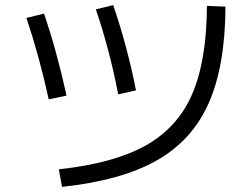

<svg xmlns="http://www.w3.org/2000/svg" viewBox="-20 -726 978 748"><path d="M786.1 -703.1 858.4 -700.2Q857.4 -469.2 793 -324Q728.5 -178.7 590.1 -100.6Q451.7 -22.5 221.7 2L209 -66.4Q422.4 -89.4 547.1 -158.9Q671.9 -228.5 728.5 -359.1Q785.2 -489.7 786.1 -703.1ZM83 -656.2 151.4 -672.9Q199.7 -532.7 239.3 -353.5L169.9 -338.9Q132.8 -507.8 83 -656.2ZM353.5 -689.5 420.9 -706.1Q447.3 -629.9 470.2 -544.4Q493.2 -459 509.8 -374L440.4 -358.4Q408.2 -527.8 353.5 -689.5Z"/></svg>

Font: Pretendard JP
Style: Regular
Weight: 400
Designer: Base glyphs from Inter by Rasmus Andersson; Hangeul glyphs from Noto Sans CJK(Source Han Sans) by Jang Soo-young and Kan
Foundry: Kil Hyung-jin
Version: Version 1.309